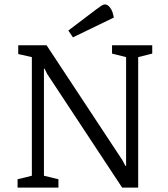

<svg xmlns="http://www.w3.org/2000/svg" viewBox="-20 -854 767 874"><path d="M60 0V-38L125 -54V-594L63 -608V-648H192L537 -125L551 -99H554V-594L490 -610V-648H673V-610L609 -594V0H536L195 -517L183 -541H180V-54L246 -38V0ZM312 -684 291 -715 419 -812Q432 -822 441.5 -828Q451 -834 458 -834Q464 -834 471.5 -829Q479 -824 486.5 -811Q494 -798 498 -774Z"/></svg>

Font: Faustina Light
Style: Regular
Weight: 300
Designer: Alfonso Garcia
Foundry: http://www.omnibus-type.com
Version: Version 1.200